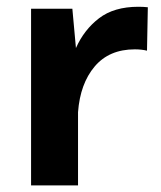

<svg xmlns="http://www.w3.org/2000/svg" viewBox="-20 -559 485 579"><path d="M73.7 -532.7H198.2L209 -414.1Q233.4 -469.2 278.6 -503.9Q323.7 -538.6 397.5 -538.6Q412.6 -538.6 425.8 -537.1L423.3 -406.2Q406.7 -410.2 386.7 -410.2Q309.1 -410.2 265.4 -358.4Q221.7 -306.6 215.3 -220.7V0H73.7Z"/></svg>

Font: Estedad-FD Bold
Style: Regular
Weight: 700
Designer: Amin Abedi
Version: Version 7.3